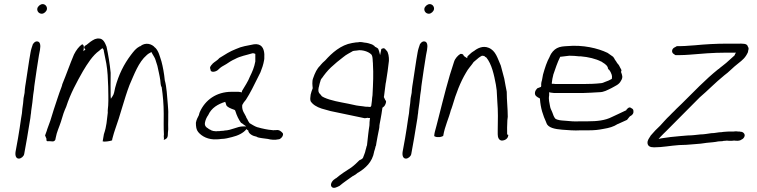

<svg xmlns="http://www.w3.org/2000/svg" viewBox="-20 -696 3695 937"><path d="M162 -654C160 -641 170 -629 184 -629C195 -629 207 -640 209 -651C211 -664 201 -676 188 -676C177 -676 164 -665 162 -654ZM129 -440C120 -391 114 -342 106 -293C104 -281 102 -269 101 -258L100 -243L95 -217C94 -201 92 -183 89 -165C89 -158 87 -149 87 -143L83 -119C78 -87 74 -54 68 -22L56 44C53 63 58 78 72 78C83 78 96 67 98 56L112 -22C118 -54 122 -87 128 -119L130 -136C131 -141 132 -148 132 -152V-153C134 -165 136 -182 138 -196C139 -208 141 -221 142 -233C143 -241 144 -248 146 -260C146 -268 148 -278 149 -287C156 -333 162 -380 170 -426L175 -452C179 -475 177 -494 160 -494C154 -494 148 -490 145 -486L144 -484C143 -483 143 -484 141 -482C137 -470 131 -454 129 -440ZM128 -121Z M207 -18C206 -14 206 -9 210 -7H223C228 -6 234 -6 240 -6C247 -8 250 -13 250 -14L252 -24C257 -52 269 -76 277 -101L290 -143C294 -155 298 -163 303 -175C324 -240 355 -296 385 -349C406 -384 432 -426 465 -449C469 -453 474 -457 480 -461C482 -458 485 -454 487 -451L486 -450C490 -427 494 -413 499 -385C505 -351 507 -309 508 -273C508 -243 510 -214 508 -181C507 -170 505 -156 506 -147V-146C501 -108 501 -82 487 -41L481 -6H483C489 -3 517 -7 527 -11L528 -18C529 -22 530 -26 531 -29C534 -41 538 -53 542 -65C566 -130 586 -213 612 -281C635 -333 656 -393 696 -427C704 -435 711 -437 719 -442C725 -429 732 -421 738 -407V-406C739 -404 738 -403 740 -401V-400L748 -375C752 -355 759 -328 762 -306C764 -294 763 -278 769 -271C775 -231 779 -185 779 -142C779 -108 778 -72 780 -40V-39C777 -24 785 -13 775 -13C779 -13 783 -14 788 -17C804 -26 797 -42 801 -65C800 -82 801 -94 801 -113V-137V-138C802 -154 800 -168 799 -186C795 -228 794 -269 784 -305V-306C781 -337 775 -370 768 -396C759 -423 755 -445 738 -463H737C721 -483 689 -491 664 -470H662C643 -460 633 -446 619 -428C585 -383 559 -332 542 -268C538 -251 537 -237 529 -226L521 -214L520 -227C519 -261 520 -301 520 -341C516 -384 508 -431 500 -468C493 -486 484 -508 463 -508H462C456 -509 451 -507 443 -505C428 -498 415 -488 401 -476H400C391 -471 386 -463 397 -455L387 -446L389 -462C390 -470 388 -478 381 -480C366 -470 352 -452 341 -430C321 -383 304 -333 284 -285C283 -281 282 -275 280 -271C266 -235 255 -198 242 -160C241 -156 240 -153 238 -147C231 -122 221 -92 211 -67L209 -61V-60C205 -50 203 -44 200 -35ZM787 -396H788ZM808 -17H809Z M936 -97C936 -78 938 -63 947 -52C964 -31 996 -13 1039 -16C1046 -16 1053 -17 1060 -18H1061C1078 -18 1096 -23 1112 -27C1141 -34 1167 -46 1183 -66L1187 -62V-61H1191C1192 -43 1214 -32 1232 -29H1233V-28C1244 -22 1269 -21 1287 -18C1301 -14 1323 -12 1338 -16H1339C1347 -16 1359 -26 1361 -38C1362 -41 1361 -43 1360 -46C1353 -54 1343 -64 1327 -61H1319C1317 -60 1313 -60 1309 -61L1291 -63L1274 -66C1263 -68 1247 -72 1237 -75H1236C1221 -80 1209 -89 1198 -95C1193 -101 1190 -108 1186 -116C1184 -118 1181 -123 1181 -126C1174 -142 1160 -155 1162 -182L1163 -185C1167 -193 1172 -200 1180 -209C1202 -243 1219 -279 1238 -317L1251 -343C1259 -363 1265 -380 1269 -403C1271 -412 1269 -420 1270 -432C1268 -461 1256 -484 1220 -480C1186 -473 1160 -470 1132 -457C1101 -445 1080 -431 1051 -413C1041 -401 1029 -396 1017 -385V-384C1010 -378 1001 -366 1007 -359V-358C1007 -337 1038 -347 1046 -357C1058 -369 1066 -373 1084 -383C1097 -392 1111 -401 1127 -408C1152 -422 1183 -427 1212 -436H1217C1219 -436 1223 -434 1226 -433V-419V-404V-396C1221 -368 1211 -345 1200 -323C1191 -299 1174 -274 1161 -252L1160 -245C1155 -246 1149 -248 1144 -248H1110C1036 -248 981 -208 955 -149C953 -146 953 -141 951 -136V-135C944 -121 939 -113 936 -97ZM980 -96 981 -101C983 -111 989 -125 996 -134C1012 -170 1044 -188 1079 -199C1081 -194 1083 -189 1084 -184C1087 -174 1104 -167 1124 -160L1125 -159H1126C1126 -159 1128 -157 1129 -153C1135 -133 1145 -112 1156 -97C1160 -95 1166 -91 1169 -88L1182 -79H1164C1139 -79 1109 -60 1076 -59L1072 -58L1057 -57L1050 -56H1041C1038 -55 1033 -55 1028 -56C1024 -56 1018 -57 1014 -59C1013 -59 1010 -60 1008 -62C1004 -63 998 -67 993 -71C987 -74 978 -82 980 -96ZM1056 -57H1057ZM1220 -480Z M1508 -314C1502 -299 1505 -277 1506 -267V-265C1502 -255 1498 -244 1496 -234C1494 -221 1493 -210 1496 -202C1506 -186 1525 -174 1550 -166L1593 -154C1650 -143 1703 -130 1760 -119C1764 -120 1771 -120 1774 -121H1776L1777 -120H1786L1785 -115C1781 -84 1786 -98 1780 -65L1777 -41C1775 -23 1773 -4 1771 13C1770 17 1769 18 1769 18C1768 25 1766 29 1764 37C1762 50 1756 60 1753 70C1751 80 1740 83 1734 86C1723 97 1710 110 1695 121C1670 137 1642 155 1620 174H1619L1608 182C1596 193 1590 210 1601 218C1610 225 1625 217 1637 211C1657 194 1680 179 1702 163H1703C1713 158 1719 153 1726 147H1727C1763 125 1797 96 1806 44V43C1808 36 1811 30 1812 23V21C1813 19 1814 17 1815 14L1817 1C1819 -13 1827 -52 1830 -67C1833 -82 1830 -76 1833 -92L1837 -113C1842 -142 1842 -139 1846 -168V-170C1853 -176 1858 -177 1863 -193V-194C1865 -199 1864 -204 1862 -206H1861L1853 -223L1854 -225L1862 -288L1864 -298C1870 -332 1874 -366 1878 -399C1879 -418 1875 -440 1867 -449H1866C1858 -460 1854 -464 1841 -457L1835 -427L1830 -446C1829 -450 1827 -454 1825 -459C1821 -462 1815 -466 1810 -468L1809 -469L1807 -472C1803 -474 1800 -476 1796 -479C1785 -483 1773 -487 1760 -488H1759C1750 -490 1743 -491 1736 -491C1731 -490 1725 -489 1717 -489C1711 -488 1704 -487 1698 -486C1644 -477 1600 -438 1567 -401C1559 -394 1550 -386 1543 -377V-376C1527 -362 1517 -340 1508 -314ZM1535 -268 1537 -275 1539 -284C1540 -290 1542 -294 1543 -298C1544 -304 1546 -308 1549 -313H1550C1563 -332 1578 -351 1595 -367C1614 -385 1635 -402 1656 -418C1670 -430 1686 -437 1701 -446L1702 -447H1704C1704 -447 1705 -448 1708 -448C1711 -448 1712 -449 1718 -449C1722 -450 1729 -450 1733 -451H1734C1759 -451 1783 -441 1794 -428C1800 -416 1798 -401 1800 -387V-384C1803 -333 1801 -292 1798 -233V-232C1796 -223 1796 -214 1795 -204C1794 -196 1793 -188 1792 -181V-180L1788 -174H1785C1781 -174 1777 -175 1775 -175H1769C1764 -175 1759 -176 1753 -177C1738 -179 1722 -180 1707 -184L1679 -190C1638 -198 1595 -205 1562 -220L1551 -226L1543 -236C1534 -243 1532 -253 1535 -268ZM1654 -413H1655ZM1778 -45Z M2051 -654C2049 -641 2059 -629 2073 -629C2084 -629 2096 -640 2098 -651C2100 -664 2090 -676 2077 -676C2066 -676 2053 -665 2051 -654ZM2018 -440C2009 -391 2003 -342 1995 -293C1993 -281 1991 -269 1990 -258L1989 -243L1984 -217C1983 -201 1981 -183 1978 -165C1978 -158 1976 -149 1976 -143L1972 -119C1967 -87 1963 -54 1957 -22L1945 44C1942 63 1947 78 1961 78C1972 78 1985 67 1987 56L2001 -22C2007 -54 2011 -87 2017 -119L2019 -136C2020 -141 2021 -148 2021 -152V-153C2023 -165 2025 -182 2027 -196C2028 -208 2030 -221 2031 -233C2032 -241 2033 -248 2035 -260C2035 -268 2037 -278 2038 -287C2045 -333 2051 -380 2059 -426L2064 -452C2068 -475 2066 -494 2049 -494C2043 -494 2037 -490 2034 -486L2033 -484C2032 -483 2032 -484 2030 -482C2026 -470 2020 -454 2018 -440ZM2017 -121Z M2099 -32C2103 -29 2111 -26 2120 -27H2121C2126 -26 2140 -30 2143 -33C2151 -81 2170 -117 2181 -161L2182 -162L2188 -180C2205 -239 2227 -296 2254 -341C2264 -360 2279 -375 2290 -391V-392L2316 -414C2321 -417 2325 -421 2332 -424H2333C2336 -424 2339 -423 2341 -423H2343C2345 -420 2349 -418 2352 -416H2353C2380 -383 2391 -331 2400 -283L2404 -255C2405 -237 2406 -218 2407 -200C2411 -155 2410 -108 2409 -59V-41C2409 -26 2414 -12 2428 -10C2444 -10 2458 -19 2460 -33C2461 -37 2461 -38 2459 -39H2455C2454 -60 2455 -86 2456 -108V-109L2458 -126C2458 -168 2453 -204 2453 -248C2451 -258 2449 -268 2447 -279L2441 -312C2435 -334 2430 -353 2424 -376C2408 -411 2400 -449 2364 -463C2337 -474 2310 -461 2292 -446H2291C2288 -444 2285 -442 2281 -439L2271 -430C2270 -429 2263 -423 2261 -420L2260 -412C2255 -416 2246 -420 2243 -424C2242 -429 2238 -434 2227 -433C2215 -426 2201 -411 2196 -395C2167 -310 2145 -219 2121 -125L2110 -82C2107 -69 2102 -55 2100 -42ZM2441 -312Z M2591 -246C2588 -229 2600 -223 2614 -216L2615 -214C2618 -168 2630 -133 2646 -98V-97C2654 -72 2688 -66 2724 -63C2752 -61 2783 -58 2813 -60H2852C2880 -60 2900 -62 2925 -67C2954 -72 2973 -77 2995 -91H2996L3040 -111C3046 -117 3049 -124 3055 -129C3061 -131 3070 -139 3071 -146C3073 -160 3069 -165 3061 -168V-169H3060C3051 -176 3043 -168 3036 -159V-157H3034C3012 -147 2989 -135 2966 -125C2933 -108 2893 -104 2850 -104H2811C2783 -102 2760 -105 2736 -107C2720 -108 2702 -109 2690 -117C2684 -124 2679 -136 2676 -146C2672 -158 2666 -164 2664 -179C2662 -194 2656 -209 2660 -231V-246C2665 -245 2669 -243 2676 -243H2677C2682 -242 2685 -242 2688 -242H2822C2850 -243 2877 -244 2904 -246C2927 -246 2943 -256 2964 -266C2983 -277 3001 -283 3010 -301C3022 -319 3016 -330 3011 -344V-346C3012 -348 3012 -349 3013 -353C3011 -359 3009 -362 3008 -363C3004 -372 3000 -380 2992 -388C2989 -393 2985 -400 2980 -406V-407C2978 -411 2975 -415 2972 -419C2964 -424 2953 -433 2945 -438C2897 -461 2825 -478 2748 -471C2730 -470 2713 -469 2698 -461C2684 -454 2670 -438 2663 -421V-420C2648 -393 2640 -367 2630 -332L2625 -305C2623 -298 2621 -292 2621 -285V-284C2621 -282 2622 -280 2621 -276L2620 -272L2602 -265C2598 -261 2592 -253 2591 -246ZM2673 -287V-292C2674 -305 2677 -318 2680 -330V-331C2690 -360 2700 -391 2714 -419H2716C2729 -421 2743 -422 2758 -424H2759C2775 -424 2790 -423 2807 -421H2815C2851 -418 2888 -409 2913 -396H2914C2924 -389 2941 -381 2946 -367L2947 -366L2946 -365C2947 -360 2951 -356 2952 -355H2953L2959 -346V-345L2960 -344C2962 -337 2969 -330 2966 -314V-311C2956 -305 2944 -300 2932 -296C2928 -294 2919 -290 2912 -290C2885 -287 2856 -286 2829 -286H2690C2689 -286 2688 -286 2683 -287ZM2966 -124V-125Z M3140 3C3142 17 3152 23 3172 23C3214 23 3250 15 3294 12C3317 12 3342 10 3364 8L3400 5C3410 4 3420 2 3429 1C3449 -1 3468 -2 3486 -6H3487C3492 -6 3498 -7 3505 -7C3508 -8 3513 -9 3520 -9C3525 -10 3530 -10 3536 -9H3553L3562 -10H3563C3570 -9 3574 -9 3580 -9C3583 -9 3584 -9 3586 -10H3588C3590 -10 3595 -12 3599 -15C3605 -17 3613 -25 3614 -33C3616 -43 3606 -53 3595 -53H3593C3591 -54 3591 -54 3588 -54C3584 -54 3581 -54 3574 -55C3570 -55 3564 -55 3559 -54H3541C3534 -54 3527 -54 3520 -53H3519C3514 -53 3507 -52 3501 -51H3500C3485 -51 3470 -46 3451 -46C3435 -44 3417 -40 3398 -40C3379 -38 3358 -35 3337 -35L3301 -32C3267 -29 3237 -26 3208 -21L3194 -18L3204 -29C3213 -38 3222 -48 3232 -57C3288 -112 3339 -166 3395 -221C3434 -254 3471 -293 3512 -326L3513 -327C3537 -344 3558 -368 3582 -386C3605 -404 3618 -415 3630 -441L3632 -452C3634 -456 3634 -463 3630 -468C3626 -485 3607 -483 3578 -483H3528C3475 -483 3422 -480 3371 -475L3342 -473C3328 -472 3318 -471 3305 -471H3286C3282 -471 3279 -469 3277 -467H3276L3275 -466C3267 -463 3261 -457 3260 -449C3259 -441 3263 -435 3269 -432L3270 -431H3271C3273 -429 3274 -427 3278 -427H3297C3314 -427 3327 -428 3343 -429C3401 -434 3461 -439 3521 -439H3572L3567 -432C3566 -430 3567 -427 3563 -424C3550 -412 3538 -401 3524 -389L3504 -373C3498 -369 3493 -364 3487 -359H3486C3421 -307 3365 -247 3306 -189L3281 -165C3274 -158 3268 -151 3260 -144C3252 -135 3241 -125 3236 -120L3222 -105C3216 -99 3209 -91 3202 -83C3186 -68 3170 -52 3156 -35C3148 -21 3139 -13 3140 3ZM3338 -39Z"/></svg>

Font: Scribbler
Style: LtIta
Weight: 300
Designer: Mew Too
Foundry: Cannot Into Space Fonts
Version: Version 1.001